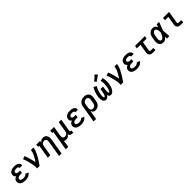

<svg xmlns="http://www.w3.org/2000/svg" viewBox="675 -3216 5849 5849"><g transform="rotate(-45 3600.0 -291.0)"><path d="M271 8Q242 8 213.5 5Q185 2 158 -6.5Q131 -15 107.5 -29.5Q84 -44 68.5 -66.5Q53 -89 47 -117Q41 -145 46 -174Q49 -193 57.5 -211.5Q66 -230 82 -243.5Q98 -257 116.5 -266Q135 -275 154 -281Q139 -290 126.5 -303Q114 -316 107 -332.5Q100 -349 98.5 -368Q97 -387 100 -406Q104 -428 115 -449.5Q126 -471 144 -486.5Q162 -502 183.5 -512.5Q205 -523 227.5 -528.5Q250 -534 272 -536Q294 -538 316 -538Q341 -538 365 -535.5Q389 -533 411.5 -527Q434 -521 454.5 -510Q475 -499 490 -481.5Q505 -464 511.5 -441Q518 -418 514 -394Q514 -392 513.5 -390Q513 -388 512 -386H405Q405 -387 405.5 -387.5Q406 -388 406 -389Q408 -399 404 -408.5Q400 -418 393 -425Q386 -432 376.5 -436Q367 -440 357.5 -442Q348 -444 337.5 -445Q327 -446 316 -446Q306 -446 295 -445Q284 -444 273 -442Q262 -440 251 -436.5Q240 -433 230.5 -427Q221 -421 214 -411Q207 -401 206 -390Q203 -373 210.5 -358Q218 -343 232 -335Q246 -327 263 -324.5Q280 -322 297 -322H360L345 -229H282Q269 -229 256 -228.5Q243 -228 230.5 -225.5Q218 -223 205 -218Q192 -213 180.5 -205.5Q169 -198 161.5 -186.5Q154 -175 152 -162Q149 -148 153.5 -134.5Q158 -121 167.5 -112Q177 -103 189.5 -98Q202 -93 215.5 -89.5Q229 -86 243 -85Q257 -84 271 -84Q289 -84 307.5 -86.5Q326 -89 343.5 -95Q361 -101 377.5 -112Q394 -123 405 -139L500 -98Q482 -70 455 -48.5Q428 -27 397.5 -14Q367 -1 335 3.5Q303 8 271 8Z M770 0Q776 -33 774.5 -66.5Q773 -100 768 -132Q763 -164 757 -196Q751 -228 743.5 -259Q736 -290 727.5 -321Q719 -352 710 -382.5Q701 -413 690 -443Q679 -473 667 -502L765 -538Q784 -494 799.5 -448.5Q815 -403 828 -356.5Q841 -310 851.5 -263Q862 -216 870 -168Q887 -192 902.5 -217Q918 -242 933 -267Q948 -292 962 -317.5Q976 -343 988 -369.5Q1000 -396 1010.5 -422.5Q1021 -449 1025 -477L1034 -530H1142L1133 -477Q1128 -445 1116 -413.5Q1104 -382 1090 -351Q1076 -320 1060 -290.5Q1044 -261 1027 -231Q1010 -201 992 -172Q974 -143 955 -114Q936 -85 917 -56.5Q898 -28 878 0Z M1512 205 1598 -313Q1601 -329 1602 -344.5Q1603 -360 1600.5 -375Q1598 -390 1591.5 -404Q1585 -418 1574.5 -427.5Q1564 -437 1549 -441.5Q1534 -446 1518 -446Q1497 -446 1475.5 -439Q1454 -432 1437 -417Q1420 -402 1410.5 -381Q1401 -360 1397 -339L1341 0H1233L1306 -438H1263V-530H1429L1417 -460Q1428 -478 1442.5 -493.5Q1457 -509 1475 -519.5Q1493 -530 1513 -534Q1533 -538 1552 -538Q1581 -538 1608 -530Q1635 -522 1655.5 -504.5Q1676 -487 1688.5 -463Q1701 -439 1706 -412Q1711 -385 1709.5 -356Q1708 -327 1704 -298L1620 205Z M1799 205 1906 -438H1863V-530H2029L1977 -217Q1974 -201 1973.5 -185.5Q1973 -170 1975 -155Q1977 -140 1983.5 -126Q1990 -112 2001 -102.5Q2012 -93 2026.5 -88.5Q2041 -84 2057 -84Q2079 -84 2100 -91Q2121 -98 2138.5 -113Q2156 -128 2165 -149Q2174 -170 2178 -191L2234 -530H2342L2274 -122Q2273 -114 2274 -107Q2275 -100 2279.5 -94.5Q2284 -89 2291 -86.5Q2298 -84 2306 -84H2324V8H2291Q2268 8 2246.5 4Q2225 0 2207 -11.5Q2189 -23 2178 -41Q2167 -59 2164 -81Q2154 -61 2139 -43.5Q2124 -26 2105 -14Q2086 -2 2065 3Q2044 8 2023 8Q2000 8 1978 3Q1956 -2 1938 -13Q1935 16 1932 45Q1929 74 1924 102L1907 205Z M2671 8Q2642 8 2613.5 5Q2585 2 2558 -6.5Q2531 -15 2507.5 -29.5Q2484 -44 2468.5 -66.5Q2453 -89 2447 -117Q2441 -145 2446 -174Q2449 -193 2457.5 -211.5Q2466 -230 2482 -243.5Q2498 -257 2516.5 -266Q2535 -275 2554 -281Q2539 -290 2526.5 -303Q2514 -316 2507 -332.5Q2500 -349 2498.5 -368Q2497 -387 2500 -406Q2504 -428 2515 -449.5Q2526 -471 2544 -486.5Q2562 -502 2583.5 -512.5Q2605 -523 2627.5 -528.5Q2650 -534 2672 -536Q2694 -538 2716 -538Q2741 -538 2765 -535.5Q2789 -533 2811.5 -527Q2834 -521 2854.5 -510Q2875 -499 2890 -481.5Q2905 -464 2911.5 -441Q2918 -418 2914 -394Q2914 -392 2913.5 -390Q2913 -388 2912 -386H2805Q2805 -387 2805.5 -387.5Q2806 -388 2806 -389Q2808 -399 2804 -408.5Q2800 -418 2793 -425Q2786 -432 2776.5 -436Q2767 -440 2757.5 -442Q2748 -444 2737.5 -445Q2727 -446 2716 -446Q2706 -446 2695 -445Q2684 -444 2673 -442Q2662 -440 2651 -436.5Q2640 -433 2630.5 -427Q2621 -421 2614 -411Q2607 -401 2606 -390Q2603 -373 2610.5 -358Q2618 -343 2632 -335Q2646 -327 2663 -324.5Q2680 -322 2697 -322H2760L2745 -229H2682Q2669 -229 2656 -228.5Q2643 -228 2630.5 -225.5Q2618 -223 2605 -218Q2592 -213 2580.5 -205.5Q2569 -198 2561.5 -186.5Q2554 -175 2552 -162Q2549 -148 2553.5 -134.5Q2558 -121 2567.5 -112Q2577 -103 2589.5 -98Q2602 -93 2615.5 -89.5Q2629 -86 2643 -85Q2657 -84 2671 -84Q2689 -84 2707.5 -86.5Q2726 -89 2743.5 -95Q2761 -101 2777.5 -112Q2794 -123 2805 -139L2900 -98Q2882 -70 2855 -48.5Q2828 -27 2797.5 -14Q2767 -1 2735 3.5Q2703 8 2671 8Z M2999 205 3090 -342Q3094 -369 3103 -395Q3112 -421 3128 -445Q3144 -469 3166.5 -487.5Q3189 -506 3215 -517.5Q3241 -529 3268 -533.5Q3295 -538 3322 -538Q3353 -538 3383 -532Q3413 -526 3438.5 -511Q3464 -496 3482 -472.5Q3500 -449 3508.5 -420.5Q3517 -392 3517 -360.5Q3517 -329 3512 -298L3493 -188Q3489 -163 3481.5 -138.5Q3474 -114 3460.5 -91Q3447 -68 3428 -48.5Q3409 -29 3385.5 -16Q3362 -3 3336.5 2.5Q3311 8 3286 8Q3262 8 3239.5 1.5Q3217 -5 3200 -19.5Q3183 -34 3172.5 -54.5Q3162 -75 3157 -97L3107 205ZM3258 -84Q3274 -84 3289.5 -87.5Q3305 -91 3319.5 -98.5Q3334 -106 3346 -117.5Q3358 -129 3367 -143Q3376 -157 3380.5 -172.5Q3385 -188 3388 -203L3406 -313Q3409 -329 3409.5 -345.5Q3410 -362 3407 -377Q3404 -392 3397 -405.5Q3390 -419 3378 -428.5Q3366 -438 3351 -442Q3336 -446 3320 -446Q3297 -446 3274 -437.5Q3251 -429 3234 -411.5Q3217 -394 3208 -372Q3199 -350 3195 -327L3179 -229Q3176 -212 3175 -195.5Q3174 -179 3176 -163Q3178 -147 3183.5 -132Q3189 -117 3199.5 -105.5Q3210 -94 3225.5 -89Q3241 -84 3258 -84Z M3739 8Q3718 8 3699.5 0.5Q3681 -7 3667.5 -21Q3654 -35 3645.5 -53Q3637 -71 3632 -90Q3627 -109 3625.5 -129.5Q3624 -150 3624 -171Q3624 -192 3626 -213Q3628 -234 3632 -255Q3638 -291 3648 -328Q3658 -365 3671.5 -400.5Q3685 -436 3701 -470.5Q3717 -505 3736 -538L3829 -493Q3812 -463 3797.5 -432.5Q3783 -402 3771.5 -370.5Q3760 -339 3751.5 -306Q3743 -273 3737 -241Q3735 -230 3734 -219Q3733 -208 3732 -197.5Q3731 -187 3730 -176Q3729 -165 3729 -154.5Q3729 -144 3730 -133.5Q3731 -123 3733.5 -113Q3736 -103 3741.5 -93.5Q3747 -84 3758 -84Q3768 -84 3775.5 -92.5Q3783 -101 3788.5 -110Q3794 -119 3798 -128.5Q3802 -138 3805.5 -147.5Q3809 -157 3812 -167Q3815 -177 3817.5 -186.5Q3820 -196 3822 -206Q3824 -216 3826 -225.5Q3828 -235 3830 -245Q3832 -255 3834 -265L3847 -345H3955L3942 -265Q3940 -255 3938.5 -245.5Q3937 -236 3935.5 -226Q3934 -216 3933 -206Q3932 -196 3931.5 -186.5Q3931 -177 3930.5 -167Q3930 -157 3930.5 -147.5Q3931 -138 3932 -128.5Q3933 -119 3935.5 -110Q3938 -101 3943 -92.5Q3948 -84 3958 -84Q3968 -84 3975.5 -93Q3983 -102 3988.5 -111Q3994 -120 3998 -129.5Q4002 -139 4005.5 -148.5Q4009 -158 4012 -168Q4015 -178 4017.5 -188Q4020 -198 4022 -207.5Q4024 -217 4026.5 -227Q4029 -237 4031 -247Q4033 -257 4034 -267Q4045 -331 4043 -393.5Q4041 -456 4026 -516L4130 -538Q4146 -469 4149 -398Q4152 -327 4140 -255Q4135 -226 4128 -198.5Q4121 -171 4110.5 -143.5Q4100 -116 4085 -89.5Q4070 -63 4049 -41Q4028 -19 4000.5 -5.5Q3973 8 3945 8Q3927 8 3911 1.5Q3895 -5 3884 -17.5Q3873 -30 3866.5 -46Q3860 -62 3857 -79Q3847 -62 3835.5 -46Q3824 -30 3809 -17.5Q3794 -5 3775.5 1.5Q3757 8 3739 8ZM3923 -583 3871 -637 4033 -787 4103 -713Z M4370 0Q4376 -33 4374.5 -66.5Q4373 -100 4368 -132Q4363 -164 4357 -196Q4351 -228 4343.5 -259Q4336 -290 4327.5 -321Q4319 -352 4310 -382.5Q4301 -413 4290 -443Q4279 -473 4267 -502L4365 -538Q4384 -494 4399.5 -448.5Q4415 -403 4428 -356.5Q4441 -310 4451.5 -263Q4462 -216 4470 -168Q4487 -192 4502.5 -217Q4518 -242 4533 -267Q4548 -292 4562 -317.5Q4576 -343 4588 -369.5Q4600 -396 4610.5 -422.5Q4621 -449 4625 -477L4634 -530H4742L4733 -477Q4728 -445 4716 -413.5Q4704 -382 4690 -351Q4676 -320 4660 -290.5Q4644 -261 4627 -231Q4610 -201 4592 -172Q4574 -143 4555 -114Q4536 -85 4517 -56.5Q4498 -28 4478 0Z M5071 8Q5042 8 5013.5 5Q4985 2 4958 -6.5Q4931 -15 4907.5 -29.5Q4884 -44 4868.5 -66.5Q4853 -89 4847 -117Q4841 -145 4846 -174Q4849 -193 4857.5 -211.5Q4866 -230 4882 -243.5Q4898 -257 4916.5 -266Q4935 -275 4954 -281Q4939 -290 4926.5 -303Q4914 -316 4907 -332.5Q4900 -349 4898.5 -368Q4897 -387 4900 -406Q4904 -428 4915 -449.5Q4926 -471 4944 -486.5Q4962 -502 4983.5 -512.5Q5005 -523 5027.5 -528.5Q5050 -534 5072 -536Q5094 -538 5116 -538Q5141 -538 5165 -535.5Q5189 -533 5211.5 -527Q5234 -521 5254.5 -510Q5275 -499 5290 -481.5Q5305 -464 5311.5 -441Q5318 -418 5314 -394Q5314 -392 5313.5 -390Q5313 -388 5312 -386H5205Q5205 -387 5205.5 -387.5Q5206 -388 5206 -389Q5208 -399 5204 -408.5Q5200 -418 5193 -425Q5186 -432 5176.5 -436Q5167 -440 5157.5 -442Q5148 -444 5137.5 -445Q5127 -446 5116 -446Q5106 -446 5095 -445Q5084 -444 5073 -442Q5062 -440 5051 -436.5Q5040 -433 5030.5 -427Q5021 -421 5014 -411Q5007 -401 5006 -390Q5003 -373 5010.5 -358Q5018 -343 5032 -335Q5046 -327 5063 -324.5Q5080 -322 5097 -322H5160L5145 -229H5082Q5069 -229 5056 -228.5Q5043 -228 5030.5 -225.5Q5018 -223 5005 -218Q4992 -213 4980.5 -205.5Q4969 -198 4961.5 -186.5Q4954 -175 4952 -162Q4949 -148 4953.5 -134.5Q4958 -121 4967.5 -112Q4977 -103 4989.5 -98Q5002 -93 5015.5 -89.5Q5029 -86 5043 -85Q5057 -84 5071 -84Q5089 -84 5107.5 -86.5Q5126 -89 5143.5 -95Q5161 -101 5177.5 -112Q5194 -123 5205 -139L5300 -98Q5282 -70 5255 -48.5Q5228 -27 5197.5 -14Q5167 -1 5135 3.5Q5103 8 5071 8Z M5752 0Q5730 0 5709 -3.5Q5688 -7 5670 -17Q5652 -27 5639 -42.5Q5626 -58 5619.5 -77.5Q5613 -97 5613 -119Q5613 -141 5617 -162L5662 -438H5506L5521 -530H5942L5927 -438H5770L5722 -147Q5720 -138 5720 -128.5Q5720 -119 5723.5 -110.5Q5727 -102 5735 -97Q5743 -92 5752 -92H5870V0Z M6222 8Q6193 8 6164 1.5Q6135 -5 6112.5 -21.5Q6090 -38 6075.5 -62.5Q6061 -87 6055 -114.5Q6049 -142 6050 -172Q6051 -202 6056 -232L6074 -342Q6078 -367 6086 -392Q6094 -417 6108 -440.5Q6122 -464 6141.5 -483Q6161 -502 6185 -515Q6209 -528 6234.5 -533Q6260 -538 6286 -538Q6310 -538 6332.5 -530.5Q6355 -523 6371.5 -508Q6388 -493 6399.5 -473Q6411 -453 6419 -432Q6427 -456 6435 -480.5Q6443 -505 6451 -530H6556Q6530 -462 6504.5 -393Q6479 -324 6452 -256Q6458 -192 6461.5 -128Q6465 -64 6470 0H6365Q6365 -21 6365.5 -42.5Q6366 -64 6366 -85Q6353 -67 6337.5 -50Q6322 -33 6303.5 -19.5Q6285 -6 6264 1Q6243 8 6222 8ZM6222 -84Q6242 -84 6260 -96Q6278 -108 6291 -124.5Q6304 -141 6314.5 -159Q6325 -177 6333.5 -195.5Q6342 -214 6350 -233Q6358 -252 6365 -271Q6364 -289 6362.5 -306.5Q6361 -324 6358.5 -341.5Q6356 -359 6351.5 -376.5Q6347 -394 6339.5 -409Q6332 -424 6318 -435Q6304 -446 6286 -446Q6272 -446 6257.5 -441.5Q6243 -437 6231.5 -428Q6220 -419 6210.5 -407Q6201 -395 6195 -381.5Q6189 -368 6185 -354.5Q6181 -341 6179 -327L6161 -217Q6159 -202 6157.5 -187.5Q6156 -173 6157 -159Q6158 -145 6162 -131.5Q6166 -118 6174 -107Q6182 -96 6195 -90Q6208 -84 6222 -84Z M6952 0Q6930 0 6909 -3.5Q6888 -7 6870 -17Q6852 -27 6839 -42.5Q6826 -58 6819.5 -77.5Q6813 -97 6813 -119Q6813 -141 6817 -162L6862 -438H6721V-530H6985L6922 -147Q6920 -138 6920 -128.5Q6920 -119 6923.5 -110.5Q6927 -102 6935 -97Q6943 -92 6952 -92H7070V0Z"/></g></svg>

Font: Iosevka Slab Semibold Extended
Style: Italic
Weight: 600
Width: 7
Italic angle: -9°
Monospace: yes
Designer: Belleve Invis
Foundry: Belleve Invis
Version: Version 11.1.0; ttfautohint (v1.8.3)